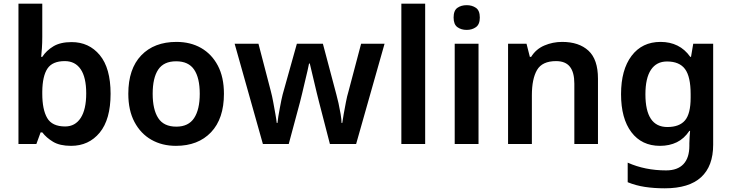

<svg xmlns="http://www.w3.org/2000/svg" viewBox="-20 -780 3963 1040"><path d="M209 -580Q209 -548 207 -518.5Q205 -489 203 -472H209Q231 -506 269 -529Q307 -552 368 -552Q462 -552 520.5 -481.5Q579 -411 579 -272Q579 -133 520 -61.5Q461 10 365 10Q304 10 267.5 -12Q231 -34 209 -63H200L177 0H80V-760H209ZM331 -449Q264 -449 237 -408.5Q210 -368 209 -284V-272Q209 -187 235.5 -141Q262 -95 333 -95Q387 -95 417 -141Q447 -187 447 -274Q447 -361 417 -405Q387 -449 331 -449Z M1193 -272Q1193 -137 1123 -63.5Q1053 10 933 10Q858 10 800 -23Q742 -56 708.5 -119Q675 -182 675 -272Q675 -407 745 -480Q815 -553 936 -553Q1012 -553 1069.5 -520Q1127 -487 1160 -424.5Q1193 -362 1193 -272ZM807 -272Q807 -187 837 -140.5Q867 -94 935 -94Q1001 -94 1031.5 -140.5Q1062 -187 1062 -272Q1062 -358 1031.5 -403Q1001 -448 934 -448Q867 -448 837 -403Q807 -358 807 -272Z M1708 -228Q1703 -247 1696 -276Q1689 -305 1681.5 -337Q1674 -369 1667.5 -396Q1661 -423 1658 -436H1654Q1652 -423 1645.5 -396Q1639 -369 1631.5 -337Q1624 -305 1617 -275.5Q1610 -246 1605 -227L1544 0H1404L1251 -543H1380L1447 -286Q1454 -260 1460 -227Q1466 -194 1471.5 -163.5Q1477 -133 1479 -114H1483Q1484 -127 1487.5 -148.5Q1491 -170 1495.5 -193.5Q1500 -217 1504 -237.5Q1508 -258 1511 -268L1588 -543H1729L1802 -268Q1807 -251 1813.5 -221.5Q1820 -192 1825 -162.5Q1830 -133 1830 -114H1834Q1836 -131 1841.5 -161Q1847 -191 1853.5 -225.5Q1860 -260 1868 -286L1936 -543H2063L1909 0H1767Z M2283 0H2154V-760H2283Z M2572 -543V0H2443V-543ZM2508 -752Q2537 -752 2558 -737.5Q2579 -723 2579 -685Q2579 -648 2558 -633Q2537 -618 2508 -618Q2478 -618 2457.5 -633Q2437 -648 2437 -685Q2437 -723 2457.5 -737.5Q2478 -752 2508 -752Z M3025 -553Q3116 -553 3167.5 -505.5Q3219 -458 3219 -354V0H3091V-327Q3091 -388 3067 -418.5Q3043 -449 2992 -449Q2917 -449 2889 -401Q2861 -353 2861 -264V0H2732V-543H2832L2850 -472H2857Q2883 -514 2928.5 -533.5Q2974 -553 3025 -553Z M3558 -553Q3609 -553 3649.5 -533Q3690 -513 3719 -472H3723L3735 -543H3843V4Q3843 120 3777.5 180Q3712 240 3581 240Q3523 240 3473.5 232.5Q3424 225 3380 207V101Q3474 143 3588 143Q3650 143 3682 109Q3714 75 3714 10V-4Q3714 -20 3715.5 -39.5Q3717 -59 3718 -71H3714Q3686 -29 3646 -9.5Q3606 10 3555 10Q3456 10 3400 -64Q3344 -138 3344 -270Q3344 -402 3401 -477.5Q3458 -553 3558 -553ZM3593 -447Q3536 -447 3506 -402Q3476 -357 3476 -269Q3476 -181 3505.5 -136.5Q3535 -92 3595 -92Q3660 -92 3690.5 -128Q3721 -164 3721 -251V-270Q3721 -365 3690.5 -406Q3660 -447 3593 -447Z"/></svg>

Font: Noto Sans Nag Mundari SemiBold
Style: Regular
Weight: 600
Version: Version 1.000